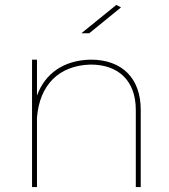

<svg xmlns="http://www.w3.org/2000/svg" viewBox="-20 -759 684 779"><path d="M471 -729 452 -739 310 -624H342ZM348 -517C240 -515 163 -462 130 -371V-517H110V0H130V-281C140 -414 219 -494 348 -497C463 -497 531 -429 531 -313V0H551V-313C551 -441 476 -517 348 -517Z"/></svg>

Font: Montserrat Thin
Style: Regular
Weight: 250
Designer: Julieta Ulanovsky
Foundry: Julieta Ulanovsky
Version: Version 4.000